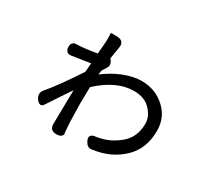

<svg xmlns="http://www.w3.org/2000/svg" viewBox="-133 -851 1267 1154"><g transform="rotate(30 500.0 -274.0)"><path d="M340.8 -576.2Q339.8 -615.2 339.8 -616.2Q339.8 -617.2 341.3 -618.7Q342.8 -620.1 343.8 -620.1Q344.7 -620.1 383.8 -619.1Q406.2 -618.2 417 -607.9Q427.7 -597.7 427.7 -580.1Q427.7 -575.2 426.8 -569.3L413.1 -485.4Q430.7 -465.8 430.7 -448.2Q430.7 -435.5 421.9 -423.8L403.3 -393.6L399.4 -365.2Q457 -409.2 519.5 -434.6Q587.9 -461.9 643.6 -461.9Q741.2 -461.9 806.6 -401.4Q874 -341.8 874 -247.1Q874 -122.1 793.9 -46.9Q713.9 28.3 596.7 43.9Q589.8 45.9 583 45.9Q557.6 45.9 543 16.6Q536.1 4.9 536.1 -5.9Q536.1 -26.4 562.5 -32.2Q652.3 -42 721.7 -97.7Q792 -152.3 792 -249Q792 -301.8 747.1 -346.7Q707 -386.7 634.8 -386.7Q515.6 -386.7 393.6 -274.4L391.6 -164.1L394.5 -35.2L399.4 39.1Q401.4 40 401.4 43Q401.4 54.7 394.5 61.5Q383.8 72.3 359.4 72.3Q313.5 72.3 313.5 27.3Q315.4 -128.9 317.4 -209L264.6 -129.9Q215.8 -54.7 210.9 -48.8Q201.2 -33.2 190.4 -33.2Q175.8 -33.2 162.1 -51.8Q149.4 -69.3 149.4 -85Q149.4 -100.6 160.2 -114.3Q225.6 -191.4 323.2 -339.8L328.1 -401.4L202.1 -381.8Q197.3 -380.9 193.4 -380.9Q179.7 -380.9 170.9 -389.6Q160.2 -400.4 160.2 -419.9Q160.2 -456.1 195.3 -457Q197.3 -457 200.2 -457Q240.2 -457 333 -472.7Q340.8 -551.8 340.8 -576.2Z"/></g></svg>

Font: TaiwanPearl
Style: Regular
Weight: 400
Version: Version 2.102